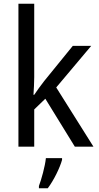

<svg xmlns="http://www.w3.org/2000/svg" viewBox="-20 -780 525 1021"><path d="M162 -370V-760H78V0H162V-198L221 -255L378 0H477L279 -315L465 -536H367L215 -349C199 -329 174 -294 162 -276H158C160 -305 162 -343 162 -370ZM310 70V61H224C220 103 200 175 187 209V221H234C266 179 299 111 310 70Z"/></svg>

Font: Noto Sans Arabic UI SmCn
Style: Regular
Weight: 400
Width: 4
Designer: Monotype Design Team, Nadine Chahine and Nizar Qandah
Foundry: Monotype Imaging Inc.
Version: Version 2.010